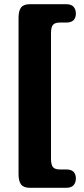

<svg xmlns="http://www.w3.org/2000/svg" viewBox="-20 -758 399 911"><path d="M222 -600.5V-5Q222 23.5 231.2 34.8Q240.5 46 263.5 46H294.5Q340 46 340 89.5Q340 108 329.2 120.5Q318.5 133 294.5 133H121Q92 133 80 117.2Q68 101.5 68 68V-673Q68 -707 80 -722.5Q92 -738 121 -738H294.5Q318.5 -738 329.2 -725.5Q340 -713 340 -694.5Q340 -651 294.5 -651H263.5Q240.5 -651 231.2 -639.8Q222 -628.5 222 -600.5Z"/></svg>

Font: Fraunces 144pt SuperSoft Black
Style: Regular
Weight: 900
Version: Version 1.000;[b76b70a41]